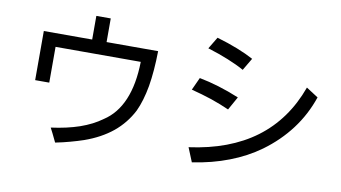

<svg xmlns="http://www.w3.org/2000/svg" viewBox="-81 -986 2161 1218"><g transform="rotate(10 1000.0 -377.5)"><path d="M449.2 -643.6Q371.1 -643.6 137.7 -643.6Q137.7 -564.5 137.7 -327.1Q160.2 -327.1 228.5 -327.1Q228.5 -384.8 228.5 -557.6Q365.2 -557.6 777.3 -557.6Q774.4 -411.1 732.4 -312.5Q690.4 -212.9 609.4 -160.2Q550.8 -117.2 469.7 -88.9Q389.6 -61.5 287.1 -47.9Q293.9 -35.2 304.7 -13.7Q315.4 8.8 331.1 41Q380.9 31.2 425.8 18.6Q469.7 6.8 509.8 -6.8Q615.2 -43.9 689.5 -104.5Q762.7 -165 805.7 -249Q837.9 -317.4 855.5 -416Q872.1 -514.6 874 -643.6Q763.7 -643.6 542 -643.6Q542 -681.6 542 -795.9Q518.6 -795.9 449.2 -795.9Q449.2 -757.8 449.2 -643.6Z M1422.9 -620.1Q1434.6 -639.6 1469.7 -699.2Q1422.9 -724.6 1363.3 -748Q1303.7 -771.5 1230.5 -793Q1214.8 -767.6 1184.6 -716.8Q1257.8 -694.3 1317.4 -669.9Q1377.9 -645.5 1422.9 -620.1ZM1164.1 -521.5Q1154.3 -501 1127 -440.4Q1195.3 -422.9 1257.8 -402.3Q1320.3 -380.9 1375 -356.4Q1390.6 -384.8 1422.9 -442.4Q1354.5 -470.7 1290 -490.2Q1225.6 -509.8 1164.1 -521.5ZM1207 13.7Q1334 -4.9 1442.4 -46.9Q1549.8 -87.9 1637.7 -151.4Q1739.3 -225.6 1810.5 -320.3Q1881.8 -415 1920.9 -530.3Q1895.5 -546.9 1843.8 -580.1Q1765.6 -363.3 1596.7 -237.3Q1428.7 -112.3 1169.9 -77.1Q1182.6 -46.9 1207 13.7Z"/></g></svg>

Font: Aptus Gothic JP
Style: Medium
Weight: 400
Designer: Fuminori Ogawa / Motoya
Version: Version 1